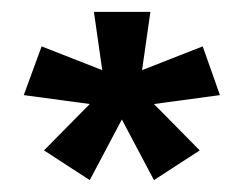

<svg xmlns="http://www.w3.org/2000/svg" viewBox="-20 -710 420 323"><path d="M131 -407 185 -509 239 -407 316 -457 239 -535 350 -550 321 -632 219 -592 233 -690H138L152 -592L50 -632L20 -550L131 -535L54 -457Z"/></svg>

Font: FREAK Grotesk Next
Style: Bold
Weight: 700
Width: 3
Designer: La Scuola Open Source
Foundry: La Scuola Open Source
Version: Version 1.000;PS 1.0;hotconv 1.0.72;makeotf.lib2.5.5900